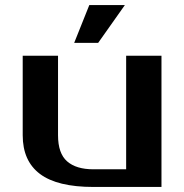

<svg xmlns="http://www.w3.org/2000/svg" viewBox="-20 -741 730 761"><path d="M70 -520H210V-205Q210 -133 246 -101.5Q282 -70 350 -70H480V-520H620V0H350Q207 0 138.5 -51.5Q70 -103 70 -205ZM475 -721 369 -571H274L334 -721Z"/></svg>

Font: Prosto One
Style: Regular
Weight: 400
Designer: Pavel Emelyanov and Jovanny lemonad
Foundry: Pavel Emelyanov and Jovanny Lemonad
Version: Version 1.001